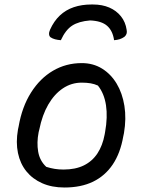

<svg xmlns="http://www.w3.org/2000/svg" viewBox="-20 -824 640 855"><path d="M381 -733Q331 -729 301.5 -710Q272 -691 251 -645Q237 -646 225.5 -649Q214 -652 205 -658Q199 -663 198.5 -672Q198 -681 203 -692Q220 -730 246.5 -755Q273 -780 308.5 -792Q344 -804 387 -804H394Q435 -804 466.5 -790.5Q498 -777 518.5 -751.5Q539 -726 544 -691Q546 -681 543.5 -673.5Q541 -666 534 -660Q524 -653 513 -649.5Q502 -646 488 -645Q482 -687 457 -709Q432 -731 381 -733ZM344 -543Q395 -543 434.5 -518.5Q474 -494 499.5 -451.5Q525 -409 534 -352.5Q543 -296 532 -231L529 -217Q516 -142 482 -91.5Q448 -41 394.5 -15Q341 11 267 11Q211 11 168 -8Q125 -27 97.5 -61Q70 -95 60 -142.5Q50 -190 60 -247L63 -261Q78 -348 118 -411.5Q158 -475 216 -509Q274 -543 344 -543ZM344 -456Q298 -456 260 -430.5Q222 -405 195 -358.5Q168 -312 155 -247L152 -235Q143 -189 150 -148.5Q157 -108 186 -81Q205 -75 223.5 -72Q242 -69 263 -69Q316 -69 353.5 -87.5Q391 -106 414 -141Q437 -176 446 -225L448 -236Q460 -303 452 -355.5Q444 -408 416 -443Q401 -450 383.5 -453Q366 -456 344 -456Z"/></svg>

Font: Rec Mono Duotone
Style: Italic
Weight: 400
Italic angle: -10°
Monospace: yes
Version: Version 1.085; ttfautohint (v1.8.4.7-5d5b)